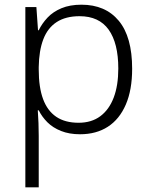

<svg xmlns="http://www.w3.org/2000/svg" viewBox="-20 -562 639 818"><path d="M327 -542Q429 -542 486 -473.5Q543 -405 543 -269Q543 -179 516 -116.5Q489 -54 439.5 -22Q390 10 321 10Q275 10 240 -4Q205 -18 182 -41Q159 -64 145 -92H141Q143 -67 144 -37.5Q145 -8 145 17V236H88V-532H135L142 -433H145Q159 -462 182.5 -487Q206 -512 242 -527Q278 -542 327 -542ZM319 -493Q260 -493 221.5 -468Q183 -443 164.5 -394.5Q146 -346 145 -276V-266Q145 -190 163.5 -140Q182 -90 219.5 -64.5Q257 -39 315 -39Q370 -39 407.5 -67Q445 -95 464.5 -146.5Q484 -198 484 -270Q484 -378 443 -435.5Q402 -493 319 -493Z"/></svg>

Font: Noto Sans Georgian Light
Style: Regular
Weight: 300
Version: Version 2.002